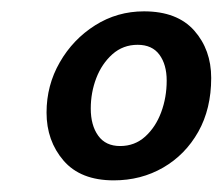

<svg xmlns="http://www.w3.org/2000/svg" viewBox="-20 -744 383 330"><path d="M175.5 -434Q118.5 -434 89.2 -468Q60 -502 60 -550.5Q60 -597.5 82.8 -637Q105.5 -676.5 143.5 -700.5Q181.5 -724.5 227.5 -724.5Q284.5 -724.5 313.8 -691.5Q343 -658.5 343 -610Q343 -557 320.8 -517.5Q298.5 -478 260.5 -456Q222.5 -434 175.5 -434ZM186.5 -493Q211.5 -493 229.5 -509.2Q247.5 -525.5 257 -551Q266.5 -576.5 266.5 -605.5Q266.5 -633 254 -650Q241.5 -667 216.5 -667Q191.5 -667 173.2 -650.8Q155 -634.5 145.5 -609.8Q136 -585 136 -557.5Q136 -528.5 148.8 -510.8Q161.5 -493 186.5 -493Z"/></svg>

Font: Cabin
Style: Italic
Weight: 400
Width: 4
Italic angle: -10°
Designer: Pablo Impallari
Foundry: Pablo Impallari. http://www.impallari.com Igino Marini. http://www.ikern.com
Version: Version 3.001